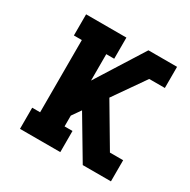

<svg xmlns="http://www.w3.org/2000/svg" viewBox="-124 -637 748 755"><g transform="rotate(30 250.0 -260.0)"><path d="M59 0V-96H95V-424H59V-520H242V-424H206V-304L342 -520H472V-424H401L302 -282L412 -96H472V0H344L234 -185L206 -145V-96H242V0Z"/></g></svg>

Font: Iosevka Gothic
Style: Bold
Weight: 700
Monospace: yes
Designer: Belleve Invis
Foundry: Belleve Invis
Version: Version 15.5.1; ttfautohint (v1.8.4)